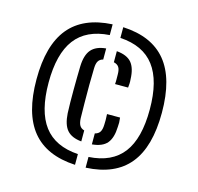

<svg xmlns="http://www.w3.org/2000/svg" viewBox="-92 -702 831 804"><g transform="rotate(15 323.0 -299.5)"><path d="M51.5 -300Q51.5 -448 113 -523Q174.5 -598 300 -604.5V-558Q200 -551.5 152 -488Q104 -424.5 104 -300Q104 -175.5 152 -112Q200 -48.5 300 -42V4.5Q174.5 -2 113 -77.2Q51.5 -152.5 51.5 -300ZM214.5 -196Q213.5 -216.5 213.2 -242.8Q213 -269 213 -296.8Q213 -324.5 213.5 -351.2Q214 -378 214.5 -399.5Q216 -448.5 236.2 -472.2Q256.5 -496 300 -500V-452Q286 -448.5 279.5 -438Q273 -427.5 272.5 -407Q271.5 -373.5 271.2 -334Q271 -294.5 271.5 -256.5Q272 -218.5 272.5 -190Q273.5 -169.5 279.8 -159Q286 -148.5 300 -144.5V-97Q257.5 -101 237.5 -124Q217.5 -147 214.5 -196ZM346 4.5V-42Q446 -48 494.2 -111.2Q542.5 -174.5 542.5 -300Q542.5 -424.5 494.2 -488.2Q446 -552 346 -558V-604.5Q471.5 -598.5 533.2 -523.2Q595 -448 595 -300Q595 -152 533.5 -76.8Q472 -1.5 346 4.5ZM346 -96.5V-144Q361 -147.5 367.8 -158.2Q374.5 -169 375 -190Q375.5 -200.5 375.5 -209.8Q375.5 -219 374.5 -235.5H431Q432.5 -222.5 432.8 -214.2Q433 -206 432 -195.5Q430.5 -147.5 410.8 -124Q391 -100.5 346 -96.5ZM346 -500.5Q391 -496.5 410.8 -473Q430.5 -449.5 432 -402Q433 -392.5 432.5 -383.5Q432 -374.5 431 -365.5H374.5Q375.5 -376 375.2 -387.2Q375 -398.5 375 -407.5Q375 -428.5 368.2 -438.8Q361.5 -449 346 -452.5Z"/></g></svg>

Font: Big Shoulders Stencil Text Thin Medium
Style: Regular
Weight: 500
Version: Version 2.001